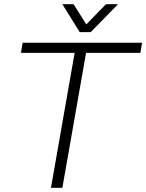

<svg xmlns="http://www.w3.org/2000/svg" viewBox="-20 -888 692 908"><path d="M221 0 333 -638H79L87 -686H652L644 -638H387L275 0ZM538 -868 409 -736H357L275 -868H328L400 -754H370L481 -868Z"/></svg>

Font: Archivo SemiBold Thin
Style: Italic
Weight: 250
Italic angle: -10°
Version: Version 2.001